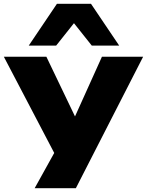

<svg xmlns="http://www.w3.org/2000/svg" viewBox="-36 -802 767 1002"><path d="M145 180 272 -49V44L-16 -506H206L358 -189H353L496 -506H711L360 180ZM114 -564 261 -782H439L586 -564H443L350 -681L257 -564Z"/></svg>

Font: Nunito Sans 7pt Expanded Black
Style: Regular
Weight: 900
Width: 7
Designer: Vernon Adams
Foundry: Vernon Adams
Version: Version 3.101;gftools[0.9.27]